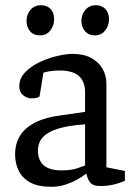

<svg xmlns="http://www.w3.org/2000/svg" viewBox="-20 -711 520 738"><path d="M177 7Q126 7 95.5 -10Q65 -27 51.5 -55.5Q38 -84 38 -117Q38 -159 57.5 -190Q77 -221 117 -241Q157 -261 217 -268L307 -281V-356Q307 -385 295.5 -404Q284 -423 262.5 -431.5Q241 -440 209 -440Q184 -440 167 -436.5Q150 -433 147 -432L132 -340Q131 -339 124 -336Q117 -333 100 -333Q83 -333 68.5 -345.5Q54 -358 54 -379Q54 -410 77.5 -434Q101 -458 135 -473.5Q169 -489 203 -496.5Q237 -504 258 -504Q301 -504 330 -488.5Q359 -473 374 -447Q389 -421 389 -389V-68L460 -54V-16Q457 -15 444.5 -10Q432 -5 411.5 -0.5Q391 4 364 4Q336 4 325.5 -11Q315 -26 313 -42H309Q294 -30 273.5 -19Q253 -8 229 -0.5Q205 7 177 7ZM217 -56Q255 -56 281 -65.5Q307 -75 307 -75V-233Q245 -229 205 -217Q165 -205 145.5 -184.5Q126 -164 126 -132Q126 -56 217 -56ZM344 -575Q321 -575 307 -591Q293 -607 293 -631Q293 -656 308.5 -673.5Q324 -691 348 -691Q371 -691 385 -676.5Q399 -662 399 -637Q399 -613 384.5 -594Q370 -575 344 -575ZM133 -575Q109 -575 95.5 -591Q82 -607 82 -631Q82 -656 97.5 -673.5Q113 -691 137 -691Q161 -691 174.5 -676.5Q188 -662 188 -637Q188 -613 173.5 -594Q159 -575 133 -575Z"/></svg>

Font: Faustina Light
Style: Regular
Weight: 400
Version: Version 1.200